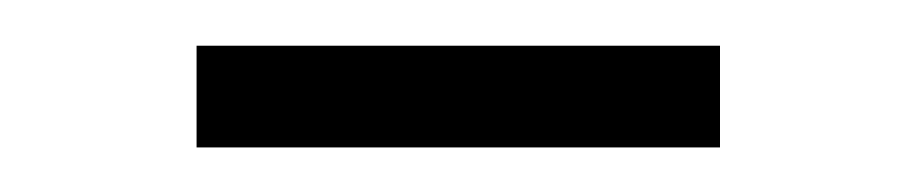

<svg xmlns="http://www.w3.org/2000/svg" viewBox="-20 -344 402 84"><path d="M295 -279.5H66V-324H295Z"/></svg>

Font: Argentum Novus Light
Style: Regular
Weight: 300
Designer: Julieta Ulanovsky (font) & Cristiano Sobral (main changes)
Foundry: Julieta Ulanovsky (font) & Cristiano Sobral (main changes)
Version: Version 3.00;November 27, 2020;FontCreator 13.0.0.2655 64-bi